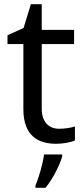

<svg xmlns="http://www.w3.org/2000/svg" viewBox="-20 -679 401 920"><path d="M264 -62C215 -62 180 -93 180 -158V-468H335V-536H180V-659H128L93 -545L16 -510V-468H92V-156C92 -26 165 10 249 10C281 10 320 3 339 -6V-73C322 -67 290 -62 264 -62ZM278 70V61H191C186 104 165 176 150 209V221H198C234 178 269 106 278 70Z"/></svg>

Font: Noto Sans Buginese
Style: Regular
Weight: 400
Designer: Monotype Design Team
Foundry: Monotype Imaging Inc.
Version: Version 2.002